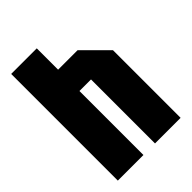

<svg xmlns="http://www.w3.org/2000/svg" viewBox="-205 -795 891 891"><g transform="rotate(-45 240.0 -350.0)"><path d="M34 0V-700H202V-560H330L446 -444V0H278V-420H202V0Z"/></g></svg>

Font: Tektur Condensed
Style: Bold
Weight: 700
Width: 3
Designer: Adam Jagosz
Foundry: Adam Jagosz
Version: Version 1.005;gftools[0.9.30]